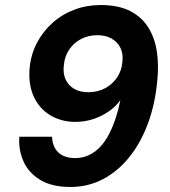

<svg xmlns="http://www.w3.org/2000/svg" viewBox="-20 -732 675 764"><path d="M260 12Q186 12 139.5 -16.5Q93 -45 73 -91Q53 -137 57 -188H187Q189 -147 212.5 -125Q236 -103 279 -103Q310 -103 335.5 -115.5Q361 -128 380.5 -149.5Q400 -171 415 -200.5Q430 -230 441 -264Q452 -298 459 -334Q441 -308 412.5 -288.5Q384 -269 350.5 -258Q317 -247 280 -247Q224 -247 180 -273.5Q136 -300 114 -348.5Q92 -397 98 -462Q103 -516 127 -561.5Q151 -607 189 -641Q227 -675 276 -693.5Q325 -712 380 -712Q452 -712 499 -687.5Q546 -663 571.5 -620.5Q597 -578 604.5 -524.5Q612 -471 606 -413Q598 -321 569.5 -243Q541 -165 495.5 -108Q450 -51 390.5 -19.5Q331 12 260 12ZM331 -365Q367 -365 396.5 -380Q426 -395 445 -422.5Q464 -450 467 -485Q471 -517 459.5 -541Q448 -565 424 -578.5Q400 -592 368 -592Q332 -592 303 -577Q274 -562 255.5 -535Q237 -508 234 -472Q230 -440 241 -416Q252 -392 275 -378.5Q298 -365 331 -365Z"/></svg>

Font: DM Sans 12pt ExtraBold
Style: Italic
Weight: 800
Italic angle: -10°
Version: Version 4.004;gftools[0.9.30]